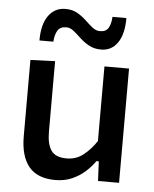

<svg xmlns="http://www.w3.org/2000/svg" viewBox="-53 -775 669 832"><g transform="rotate(5 281.5 -359.0)"><path d="M218 12Q140.5 12 103.2 -33.2Q66 -78.5 66 -165.5V-497L173 -501V-194Q173 -140.5 191.8 -113Q210.5 -85.5 259.5 -85.5Q301 -85.5 332.8 -111Q364.5 -136.5 388 -172.5V-497H495V0H403.5L399.5 -85H389Q373 -61.5 348.5 -39.2Q324 -17 291.5 -2.5Q259 12 218 12ZM367 -568.5Q336.5 -568.5 314 -581Q291.5 -593.5 274 -610Q256.5 -626.5 241 -639Q225.5 -651.5 209 -651.5Q182 -651.5 171 -633.2Q160 -615 158 -584.5H97.5Q97.5 -655 124.8 -692.8Q152 -730.5 198.5 -730.5Q228.5 -730.5 250.2 -718Q272 -705.5 289.2 -689Q306.5 -672.5 322.2 -660Q338 -647.5 355 -647.5Q381.5 -647.5 392 -665.8Q402.5 -684 404 -714H464.5Q464.5 -643.5 438.2 -606Q412 -568.5 367 -568.5Z"/></g></svg>

Font: Commissioner Medium
Style: Regular
Weight: 500
Designer: Kostas Bartsokas
Foundry: Kostas Bartsokas
Version: Version 1.000; ttfautohint (v1.8.3)